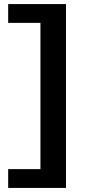

<svg xmlns="http://www.w3.org/2000/svg" viewBox="-20 -820 421 940"><path d="M20 100V8H178V-708H20V-800H303V100Z"/></svg>

Font: Pathway Extreme 28pt SemiBold
Style: Regular
Weight: 600
Designer: Eduardo Rodriguez Tunni
Foundry: Eduardo Rodriguez Tunni
Version: Version 1.001;gftools[0.9.26]